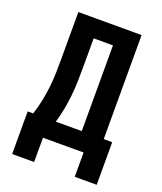

<svg xmlns="http://www.w3.org/2000/svg" viewBox="-158 -837 916 1084"><g transform="rotate(20 300.0 -294.5)"><path d="M422 146V0H178V146H46V-110H79Q93 -152 102 -195.5Q111 -239 116 -283Q121 -327 122 -371Q123 -415 123 -459V-735H503V-110H554V146ZM215 -110H371V-625H255V-459Q255 -415 254 -371Q253 -327 248.5 -283Q244 -239 236 -196Q228 -153 215 -110Z"/></g></svg>

Font: Iosevka SS04 XBd Ex
Style: Regular
Weight: 800
Width: 7
Monospace: yes
Designer: Belleve Invis
Foundry: Belleve Invis
Version: Version 19.0.0; ttfautohint (v1.8.4)